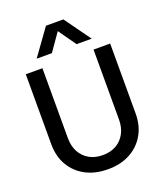

<svg xmlns="http://www.w3.org/2000/svg" viewBox="-167 -1040 985 1161"><g transform="rotate(-20 325.0 -460.0)"><path d="M326 12Q244 12 183 -20.5Q122 -53 88 -111.5Q54 -170 54 -248V-698H161V-248Q161 -197 181.5 -159Q202 -121 239 -100Q276 -79 326 -79Q376 -79 412.5 -100Q449 -121 469.5 -159Q490 -197 490 -248V-698H597V-248Q597 -170 563 -111.5Q529 -53 468.5 -20.5Q408 12 326 12ZM148 -764 269 -932H381L502 -764H405L325 -877L246 -764Z"/></g></svg>

Font: Azeret Mono Thin
Style: Regular
Weight: 400
Version: Version 1.002